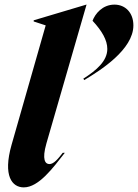

<svg xmlns="http://www.w3.org/2000/svg" viewBox="-20 -800 598 832"><path d="M30 -172C-8 -38 32 12 83 12C148 12 210 -73 261 -138H252C231 -111 213 -89 194 -89C176 -89 161 -108 181 -178L355 -780H354L126 -712V-707L178 -690ZM341 -459 345 -453C415 -495 558 -585 558 -690C558 -745 523 -780 476 -780C424 -780 392 -740 381 -710C422 -666 445 -626 445 -588C445 -536 399 -496 341 -459Z"/></svg>

Font: Nyght Serif Bold Italic
Style: Regular
Weight: 700
Italic angle: -16°
Designer: Maksym Kobuzan
Version: Version 0.410;Glyphs 3.1.2 (3151)